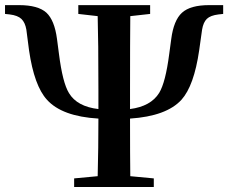

<svg xmlns="http://www.w3.org/2000/svg" viewBox="-22 -745 909 765"><path d="M273.4 0V-34.2L367.2 -43Q370.1 -156.2 370.1 -272.5Q224.6 -281.2 165 -347.7Q114.3 -403.3 93.8 -543.9L83 -627Q78.1 -655.3 63.5 -669.4Q48.8 -683.6 16.6 -687.5L-2 -689.5V-724.6H53.7Q129.9 -724.6 163.1 -694.3Q195.3 -664.1 205.1 -589.8L212.9 -530.3Q227.5 -415 252.9 -374Q285.2 -320.3 370.1 -310.5V-337.9V-385.7Q370.1 -583 367.2 -680.7L290 -689.5V-724.6H576.2V-689.5L497.1 -680.7Q496.1 -584 496.1 -385.7V-337.9V-310.5Q579.1 -321.3 612.3 -375Q637.7 -417 652.3 -530.3L660.2 -588.9Q669.9 -664.1 703.1 -694.3Q736.3 -724.6 811.5 -724.6H867.2V-689.5L848.6 -687.5Q816.4 -683.6 802.2 -669.9Q788.1 -656.2 783.2 -627L771.5 -543.9Q751 -403.3 701.2 -347.7Q641.6 -282.2 496.1 -272.5Q496.1 -119.1 497.1 -43L590.8 -34.2V0Z"/></svg>

Font: Bpmf GenYo Min B
Style: B
Weight: 700
Foundry: But Ko
Version: Version 1.320